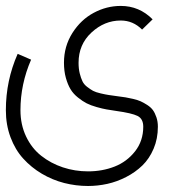

<svg xmlns="http://www.w3.org/2000/svg" viewBox="-22 -408 573 642"><path d="M488.3 -343.3 453.1 -309.1Q422.9 -339.4 381.8 -339.4Q327.1 -339.4 283.9 -299.3Q240.7 -259.3 240.7 -198.2Q240.7 -178.2 244.6 -162.6Q248.5 -147 253.7 -136.2Q258.8 -125.5 269.8 -117.2Q280.8 -108.9 289.3 -104.2Q297.9 -99.6 314.7 -95.7Q331.5 -91.8 341.8 -90.3Q352.1 -88.9 373 -85.9Q388.7 -84 397.7 -82.5Q406.7 -81.1 422.6 -77.4Q438.5 -73.7 448.2 -69.3Q458 -64.9 470.2 -57.1Q482.4 -49.3 489.3 -39.8Q496.1 -30.3 501 -15.9Q505.9 -1.5 505.9 15.6Q505.9 55.7 491.7 89.1Q477.5 122.6 454.1 145.3Q430.7 168 399.9 183.8Q369.1 199.7 336.9 206.8Q304.7 213.9 272.5 213.9Q231.9 213.9 192.6 203.9Q153.3 193.8 117.9 172.9Q82.5 151.9 55.7 122.3Q28.8 92.8 13.2 51Q-2.4 9.3 -2.4 -39.6Q-2.4 -138.7 37.1 -228L82 -208.5Q46.4 -126.5 46.4 -39.6Q46.4 8.8 65.2 48.3Q84 87.9 116 113Q147.9 138.2 188.2 151.6Q228.5 165 272.5 165Q320.3 165 361.3 148.9Q402.3 132.8 429.7 97.9Q457 63 457 15.6Q457 -10.7 438 -20.3Q418.9 -29.8 366.2 -37.1Q346.7 -40 334 -42.2Q321.3 -44.4 301.3 -50Q281.2 -55.7 267.8 -62.5Q254.4 -69.3 238.8 -81.8Q223.1 -94.2 213.9 -109.6Q204.6 -125 198.2 -147.7Q191.9 -170.4 191.9 -198.2Q191.9 -253.4 220.2 -297.9Q248.5 -342.3 291.5 -365.2Q334.5 -388.2 381.8 -388.2Q443.8 -388.2 488.3 -343.3Z"/></svg>

Font: AzarMehrMonospaced
Style: SansRegular
Weight: 1
Designer: Amin Abedi
Version: Version 1.00